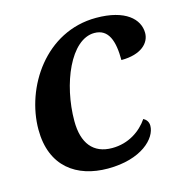

<svg xmlns="http://www.w3.org/2000/svg" viewBox="-88 -627 685 718"><g transform="rotate(-15 254.5 -268.0)"><path d="M244 10C374 10 438 -55 438 -104C438 -119 430 -129 419 -135C391 -94 343 -60 279 -60C206 -60 168 -108 168 -194C168 -337 233 -493 325 -493C380 -493 397 -443 397 -369C475 -369 509 -406 509 -444C509 -498 459 -546 346 -546C149 -546 30 -360 30 -198C30 -54 124 10 244 10Z"/></g></svg>

Font: Noto Serif SemiBold
Style: Italic
Weight: 600
Italic angle: -12°
Designer: Monotype Design Team
Foundry: Monotype Imaging Inc.
Version: Version 2.014